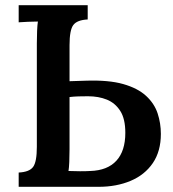

<svg xmlns="http://www.w3.org/2000/svg" viewBox="-20 -720 668 740"><path d="M318 -645Q277 -643 262.5 -623.5Q248 -604 248 -546V-407L311 -409Q399 -412 455 -396Q511 -380 543 -350.5Q575 -321 587.5 -283Q600 -245 600 -204Q600 -137 569 -91.5Q538 -46 483.5 -23Q429 0 360 0H52V-55Q93 -57 107.5 -76.5Q122 -96 122 -154V-553Q122 -578 123 -601Q124 -624 126 -637Q109 -637 87 -636Q65 -635 52 -634V-700H318ZM248 -145Q248 -118 247 -95.5Q246 -73 244 -61Q264 -60 288.5 -60Q313 -60 328 -61Q394 -63 428.5 -100.5Q463 -138 463 -208Q463 -262 443.5 -292.5Q424 -323 392 -336Q360 -349 319 -349Q300 -349 282.5 -348.5Q265 -348 248 -346Z"/></svg>

Font: Lora SemiBold
Style: Regular
Weight: 600
Designer: Olga Karpushina, Alexei Vanyashin (Cyrillic)
Foundry: Cyreal
Version: Version 3.011; ttfautohint (v1.8.4.7-5d5b)